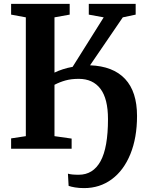

<svg xmlns="http://www.w3.org/2000/svg" viewBox="-20 -763 742 985"><path d="M442 -428Q560.5 -423.5 621.8 -358Q683 -292.5 683 -168Q683 -56.5 649 27.2Q615 111 553.5 156.5Q492 202 411.5 202Q386 202 365 198.5Q344 195 332 190.5L328.5 128Q346 133.5 384 133.5Q457.5 133.5 495.8 64Q534 -5.5 534 -152Q534 -256.5 495.2 -307.5Q456.5 -358.5 384 -358.5Q346 -358.5 316.8 -350.5Q287.5 -342.5 259.5 -328V-64.5L347.5 -52V0H37V-53L112.5 -64.5V-674L37 -688V-743H337.5V-688L259.5 -674V-390.5Q277.5 -399.5 302 -407.5Q326.5 -415.5 352.5 -420L512 -674L435.5 -688V-743H676V-688L610 -674Z"/></svg>

Font: Merriweather Text
Style: Bold
Weight: 700
Designer: Eben Sorkin
Foundry: Eben Sorkin
Version: Version 2.100